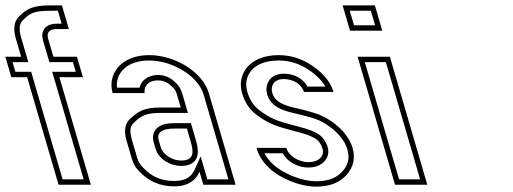

<svg xmlns="http://www.w3.org/2000/svg" viewBox="-175 -687 1907 714"><path d="M42.8 0H162.8L45.9 -400H133.4L111.1 -476H23.6L4.3 -542C-2.9 -566.7 8.1 -579 37.3 -579H81L55.3 -667H14.1C-54.6 -667 -75.6 -654.2 -104.9 -625C-123 -607 -126.6 -579.3 -115.7 -542L-96.4 -476H-155.1L-132.9 -400H-74.1ZM57.8 -20 -59.1 -420H-117.9L-128.4 -456H-69.7L-96.5 -547.6C-106.5 -581.9 -101.6 -600.1 -90.8 -610.8C-63.9 -637.6 -51.8 -647 14.1 -647H40.3L54.3 -599H37.3C28.9 -599 21.2 -598.2 13.8 -596.1C4.6 -593.4 -4.5 -588.2 -10.6 -579.5C-19.9 -566.2 -18.9 -550.3 -14.9 -536.4L8.7 -456H96.2L106.7 -420H19.2L136.1 -20Z M567 -48 581.1 0H701.1L601.4 -341C577.6 -422.2 472.5 -482 380.2 -482C272.8 -482 223.8 -409.5 243.9 -341H362.6C360 -364.3 373.8 -388 412.6 -388C428.5 -388 442.3 -383.3 454.2 -374C478.4 -355 479.5 -347.5 485.2 -328L497.2 -287H417.2C392.2 -287 371.6 -283.8 355.6 -277.5C339.5 -271.2 323 -259.3 305.9 -242C288.9 -224.7 285.6 -198.3 295.9 -163L311.7 -109C317.2 -90.3 321.5 -70.7 342.7 -50C376.9 -12.7 420.3 6 472.8 6C529.5 6 554.8 -21.2 567 -48ZM475 -209H520L533.4 -163C543.2 -129.4 552.7 -90 498.5 -90C465.3 -90 430.9 -111.9 422.6 -140L415.6 -164C406.6 -194.9 427.3 -209 475 -209ZM548.8 -56.3C539.1 -35.1 521.8 -14 472.8 -14C425.3 -14 388 -30.2 357.4 -63.5L357.1 -63.9L356.7 -64.3C339.3 -81.3 336.6 -95 330.9 -114.6L315.1 -168.6C305.7 -200.9 310.3 -217.9 320.2 -228C335.9 -244 350.4 -254 362.9 -258.9C375.7 -263.9 393.8 -267 417.2 -267H523.8L504.4 -333.6C498.8 -352.6 492.8 -369.1 466.6 -389.7C451.2 -401.8 432.5 -408 412.6 -408C375.2 -408 350.7 -388.2 343.9 -361H260.1C259.6 -365.4 259.5 -367.5 259.5 -371C259.3 -416 296.4 -462 380.2 -462C465.9 -462 561.9 -404.7 582.2 -335.4L674.4 -20H596.1L571.2 -105.1ZM475 -229C459.1 -229 445.4 -227.7 433.2 -224.1C403.4 -215.5 387.2 -190.1 396.4 -158.4L403.4 -134.4C414.9 -95.2 458 -70 498.5 -70C507.5 -70 515.7 -70.9 523.2 -73C576.7 -87.7 559.4 -145.4 552.6 -168.6L534.9 -229Z M971.6 -84C936.7 -84 898.7 -106.5 889.8 -137H778.6C786.6 -109.7 801.9 -85.2 824.4 -63.5C866.1 -23.5 939.6 7 1001.9 7C1050.3 7 1087.5 -7.5 1113.6 -36.5C1139.7 -65.5 1147.1 -99.3 1135.8 -138C1125.8 -172.1 1098.8 -205.7 1064.2 -231C1028.2 -257.3 1005.5 -264.3 958.9 -277L917.2 -287C880.7 -295.8 847.3 -308 837.4 -342C830.4 -366.1 842.8 -393 880 -393C914.3 -393 946.6 -374.7 955.3 -345H1065.3C1054.9 -380.3 1029.8 -412 990 -440C950.1 -468 907.3 -482 861.5 -482C752.2 -482 704.8 -410.8 725.2 -341C735.3 -306.3 752.6 -279.8 777.2 -261.5C825.8 -225.1 852.5 -217.7 910.8 -202L936.6 -195C962.7 -188.3 982.6 -180.8 996.3 -172.5C1010 -164.2 1019.4 -151.3 1024.4 -134C1032.1 -108 1012.1 -84 971.6 -84ZM971.6 -64C981.7 -64 991.1 -65.3 999.8 -67.7C1033 -77.3 1053.1 -107.3 1043.6 -139.6C1037.4 -160.8 1025 -178.5 1006.7 -189.6C990.4 -199.5 968.6 -207.5 941.7 -214.3L916 -221.3C857.3 -237.2 835.8 -242.7 789.1 -277.5C768.5 -292.9 753.6 -315.2 744.4 -346.6C741.8 -355.4 740.6 -364.1 740.6 -372.5C740.5 -417.5 776.3 -462 861.5 -462C903.1 -462 941.6 -449.5 978.5 -423.6C1005 -405 1024.2 -384.2 1035.1 -365H968.6C950.6 -397.8 915.5 -413 880 -413C872.3 -413 865 -412.1 858.2 -410.2C821.7 -400.1 809.9 -364.7 818.2 -336.4C831.7 -290.2 876.4 -276.2 912.6 -267.6L953.9 -257.6C1001.8 -244.6 1018.4 -239.7 1052.4 -214.8C1084.4 -191.5 1108.3 -160.7 1116.6 -132.4C1126.2 -99.6 1120.4 -74 1098.7 -49.9C1077.1 -25.8 1046.3 -13 1001.9 -13C945.5 -13 875.7 -42.1 838.3 -77.9C825.5 -90.2 815.5 -103.5 808.2 -117H876.6C895.4 -83 934.3 -64 971.6 -64Z M1294 0H1414L1274.9 -476H1154.9ZM1126.5 -573H1246.5L1219.1 -667H1099.1ZM1309 -20 1181.6 -456H1259.9L1387.4 -20ZM1141.5 -593 1125.7 -647H1204.1L1219.9 -593Z"/></svg>

Font: Din Kursivschrift
Style: BreitLeftGho
Weight: 400
Version: Version 1.089